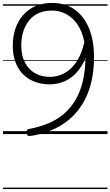

<svg xmlns="http://www.w3.org/2000/svg" viewBox="-20 -914 753 1309"><path d="M335 -894Q427 -894 491 -847.5Q555 -801 588 -718Q621 -635 621 -525Q621 -440 605 -365.5Q589 -291 556 -229Q523 -167 473 -118.5Q423 -70 355.5 -37.5Q288 -5 201 11Q179 15 171.5 11.5Q164 8 162 -8Q161 -19 163.5 -26Q166 -33 180 -35Q264 -51 328 -81.5Q392 -112 436.5 -157Q481 -202 509 -259.5Q537 -317 550 -386Q563 -455 563 -534Q563 -609 545.5 -666.5Q528 -724 496.5 -763Q465 -802 423.5 -822Q382 -842 334 -842Q284 -842 245 -825Q206 -808 179.5 -776Q153 -744 139 -700Q125 -656 125 -602Q125 -537 149.5 -489Q174 -441 217.5 -415.5Q261 -390 320 -390Q351 -390 382.5 -399.5Q414 -409 442.5 -430Q471 -451 495.5 -484.5Q520 -518 537.5 -566Q555 -614 564 -677L591 -617Q577 -540 548.5 -486.5Q520 -433 483 -400.5Q446 -368 404 -353.5Q362 -339 320 -339Q262 -339 215.5 -357Q169 -375 136 -408.5Q103 -442 85 -491Q67 -540 67 -601Q67 -666 85.5 -720Q104 -774 139 -813Q174 -852 223 -873Q272 -894 335 -894ZM0 365H713V375H0ZM0 -20H713V0H0ZM0 -505H713V-500H0ZM0 -885H713V-875H0Z"/></svg>

Font: Playwrite AT Guides
Style: Regular
Weight: 400
Designer: Veronika Burian, José Scaglione
Foundry: TypeTogether
Version: Version 1.003